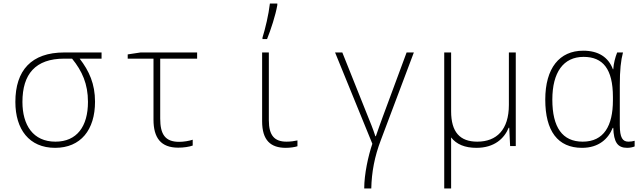

<svg xmlns="http://www.w3.org/2000/svg" viewBox="-20 -827 3640 1087"><path d="M292 10C437 10 518 -92 518 -251C518 -352 485 -425 431 -495H555V-530H344C157 -530 67 -428 67 -250C67 -95 145 10 292 10ZM294 -25C167 -25 107 -119 107 -250C107 -407 180 -495 344 -495H388C445 -425 478 -352 478 -250C478 -111 415 -25 294 -25Z M989 9C1021 9 1052 4 1071 -3V-36C1050 -29 1020 -24 994 -24C914 -24 887 -68 887 -156V-495H1096V-530H776L703 -519V-495H849V-150C849 -46 891 9 989 9Z M1466 -614V-606H1492C1513 -658 1540 -740 1550 -798V-807H1508C1501 -745 1482 -665 1466 -614ZM1598 10C1622 10 1649 6 1664 1V-32C1647 -28 1624 -25 1602 -25C1535 -25 1502 -59 1502 -146V-530H1464V-140C1464 -33 1512 10 1598 10Z M2042 240H2082C2084 149 2100 60 2137 -36L2323 -530H2282L2146 -163C2133 -127 2119 -89 2108 -56H2105C2093 -95 2072 -145 2064 -165L1918 -530H1877L2088 -13C2065 54 2042 159 2042 240Z M2495 240H2534V-49C2564 -10 2612 10 2677 10C2779 10 2835 -43 2860 -104H2863L2868 0H2900V-530H2861V-233C2861 -93 2792 -25 2682 -25C2584 -25 2534 -79 2534 -197V-530H2495Z M3275 10C3371 10 3424 -42 3449 -103H3452C3455 -22 3476 10 3531 10C3547 10 3564 6 3573 2V-30C3563 -27 3550 -25 3538 -25C3505 -25 3489 -47 3489 -119V-344C3489 -430 3495 -485 3507 -530H3474C3463 -502 3454 -468 3452 -435H3450C3424 -504 3367 -540 3282 -540C3147 -540 3067 -441 3067 -263C3067 -85 3138 10 3275 10ZM3279 -25C3164 -25 3107 -106 3107 -263C3107 -418 3170 -505 3284 -505C3393 -505 3450 -437 3450 -278V-259C3450 -115 3399 -25 3279 -25Z"/></svg>

Font: Noto Sans Mono ExtraLight
Style: Regular
Weight: 200
Designer: Monotype Design Team
Foundry: Monotype Imaging Inc.
Version: Version 2.014